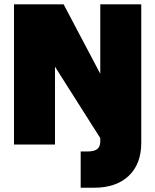

<svg xmlns="http://www.w3.org/2000/svg" viewBox="-20 -670 720 890"><path d="M444.8 -649.9H634.8V-7.8Q634.8 89.8 576.9 145Q519 200.2 416 200.2H354V32.2H384.8Q416 32.2 430.4 21.2Q444.8 10.3 444.8 -14.2V-29.8L234.9 -360.8V0H44.9V-649.9H274.9L444.8 -328.1Z"/></svg>

Font: Overused Grotesk Black
Style: Regular
Weight: 900
Version: Version 0.002